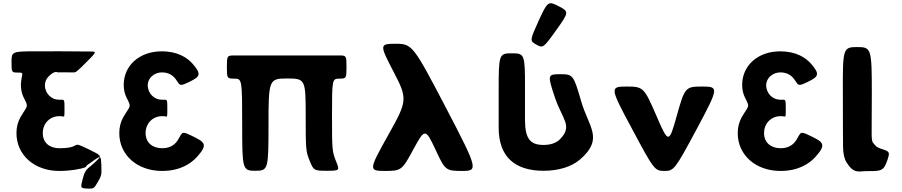

<svg xmlns="http://www.w3.org/2000/svg" viewBox="-20 -1039 5484 1167"><path d="M424 -599C441 -598 444 -600 506 -662C568 -724 569 -726 527 -726C343 -728 334 -727 194 -727C54 -727 50 -725 50 -663C50 -600 51 -598 86 -598C121 -598 118 -598 111 -562C109 -549 107 -536 107 -523C107 -494 113 -468 124 -446C155 -384 149 -403 104 -326C89 -299 80 -267 80 -230C80 -96 190 0 340 0C376 0 408 -3 434 -7C502 -18 503 -25 504 -28C505 -32 506 -33 549 -63C593 -94 594 -93 596 -34C598 25 597 28 574 68C551 108 549 109 508 107C468 105 468 103 485 40C502 -23 518 -10 576 -71C597 -92 592 -96 520 -131C448 -166 450 -162 433 -153C420 -145 394 -138 341 -138C282 -138 240 -171 240 -230C240 -291 285 -333 341 -333C350 -333 357 -332 363 -331C372 -329 372 -330 372 -381C372 -431 371 -433 354 -433H337C294 -433 253 -470 253 -521C253 -541 261 -559 274 -573C314 -613 326 -599 333 -599C339 -599 342 -600 424 -599Z M1050 -555C1076 -517 1071 -513 1132 -542C1193 -572 1208 -586 1152 -650C1119 -688 1061 -727 963 -727C829 -727 732 -642 732 -523C732 -494 738 -468 749 -446C780 -384 774 -403 729 -326C714 -299 705 -267 705 -230C705 -96 815 0 965 0C1073 0 1139 -43 1178 -86C1243 -159 1227 -174 1155 -209C1083 -244 1091 -239 1063 -191C1048 -165 1019 -138 966 -138C908 -138 865 -171 865 -230C865 -291 910 -333 966 -333C975 -333 982 -332 988 -331C997 -329 997 -330 997 -381C997 -431 996 -433 979 -433H962C919 -433 878 -470 878 -521C878 -566 919 -599 964 -599C1009 -599 1035 -577 1050 -555Z M1725 -562C1835 -562 1838 -556 1838 -341C1838 -126 1839 -118 1863 -60C1886 -3 1889 -1 1967 -1C2045 -1 2046 -3 2022 -60C1999 -118 1998 -126 1998 -341C1998 -555 1999 -561 2042 -561C2085 -561 2086 -563 2086 -632C2086 -700 2085 -702 2042 -702H1918H1725H1532H1406C1360 -702 1359 -700 1359 -632C1359 -563 1360 -561 1406 -561C1451 -561 1452 -553 1452 -281C1452 -9 1454 -1 1532 -1C1610 -1 1612 -9 1612 -281C1612 -554 1615 -562 1725 -562Z M2626 -132C2685 -4 2689 0 2789 0C2888 0 2885 -11 2689 -387C2493 -762 2485 -773 2386 -773C2286 -773 2286 -768 2372 -603C2458 -438 2457 -427 2339 -217C2221 -6 2220 0 2320 0C2419 0 2424 -4 2493 -132C2562 -259 2566 -259 2626 -132Z M3240 -768C3280 -745 3283 -747 3361 -856C3439 -965 3439 -969 3376 -1001C3312 -1034 3309 -1032 3254 -913C3200 -794 3199 -790 3240 -768ZM3385 -588C3308 -588 3307 -584 3352 -449C3397 -313 3464 -275 3384 -193C3361 -169 3324 -158 3284 -158C3206 -158 3171 -192 3171 -310V-512C3171 -709 3168 -715 3091 -715C3013 -715 3011 -709 3011 -489V-263C3011 -89 3106 -1 3284 -1C3374 -1 3454 -25 3506 -70C3653 -197 3557 -267 3512 -425C3466 -583 3463 -588 3385 -588Z M3788 -513C3686 -513 3687 -506 3821 -257C3954 -7 3960 0 4018 0C4076 0 4082 -7 4216 -257C4349 -506 4350 -513 4248 -513C4146 -513 4142 -508 4094 -337C4046 -165 4043 -165 3969 -337C3895 -508 3890 -513 3788 -513Z M4809 -555C4835 -517 4830 -513 4891 -542C4952 -572 4967 -586 4911 -650C4878 -688 4820 -727 4722 -727C4588 -727 4491 -642 4491 -523C4491 -494 4497 -468 4508 -446C4539 -384 4533 -403 4488 -326C4473 -299 4464 -267 4464 -230C4464 -96 4574 0 4724 0C4832 0 4898 -43 4937 -86C5002 -159 4986 -174 4914 -209C4842 -244 4850 -239 4822 -191C4807 -165 4778 -138 4725 -138C4667 -138 4624 -171 4624 -230C4624 -291 4669 -333 4725 -333C4734 -333 4741 -332 4747 -331C4756 -329 4756 -330 4756 -381C4756 -431 4755 -433 4738 -433H4721C4678 -433 4637 -470 4637 -521C4637 -566 4678 -599 4723 -599C4768 -599 4794 -577 4809 -555Z M5190 -753C5104 -753 5102 -745 5103 -476C5103 -207 5104 -199 5104 -183V-167V-148C5105 -103 5112 -73 5126 -51C5170 18 5197 2 5242 1C5335 1 5350 3 5373 -64C5389 -111 5388 -117 5350 -130C5312 -142 5309 -144 5289 -168C5273 -186 5279 -199 5279 -472C5279 -745 5276 -753 5190 -753Z"/></svg>

Font: Hussar Print
Style: Bold
Weight: 700
Foundry: Cannot Into Space Fonts
Version: Version 2.00